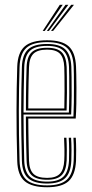

<svg xmlns="http://www.w3.org/2000/svg" viewBox="-20 -774 382 800"><path d="M176.5 6.2Q113 6.2 83.2 -18.8Q53.5 -43.8 51.8 -103.2Q50 -161.5 49.4 -213.4Q48.8 -265.2 48.8 -312.9Q48.8 -360.5 49.6 -405.8Q50.5 -451 51.8 -495.8Q53.8 -555 82.9 -580.6Q112 -606.2 176.2 -606.2Q238.2 -606.2 266.2 -581Q294.2 -555.8 296.8 -496.8Q297.2 -488.5 297.8 -464.6Q298.2 -440.8 298.5 -408.4Q298.8 -376 298.1 -342.1Q297.5 -308.2 295.5 -280H97.8Q98 -250.5 98.4 -222.4Q98.8 -194.2 99.4 -165.5Q100 -136.8 100.8 -105.2Q102 -66.8 119.2 -49.8Q136.5 -32.8 176.5 -32.8Q212.5 -32.8 229.1 -49.6Q245.8 -66.5 247.8 -105.8Q248.8 -124.8 248.5 -152.9Q248.2 -181 247 -200H256.8Q258.2 -176.5 258.4 -148.6Q258.5 -120.8 257.8 -105.2Q255.5 -62.2 236.5 -43.6Q217.5 -25 176.5 -25Q131.8 -25 112 -43.8Q92.2 -62.5 90.8 -105Q89.8 -140.5 89.1 -171.5Q88.5 -202.5 88.2 -231.4Q88 -260.2 87.8 -288.5H286Q287.2 -314.8 287.8 -347.1Q288.2 -379.5 288.1 -410.6Q288 -441.8 287.8 -465.1Q287.5 -488.5 287 -496.2Q284.8 -551.5 258.8 -575Q232.8 -598.5 176.2 -598.5Q116.5 -598.5 89.9 -574.4Q63.2 -550.2 61.5 -494.8Q60.2 -451.8 59.4 -406.6Q58.5 -361.5 58.5 -313.5Q58.5 -265.5 59.1 -213.5Q59.8 -161.5 61.5 -104.5Q63 -49.5 89.6 -25.5Q116.2 -1.5 176.5 -1.5Q232.5 -1.5 258.4 -25.2Q284.2 -49 287 -104.2Q287.5 -113.5 287.6 -130.6Q287.8 -147.8 287.4 -166.6Q287 -185.5 286 -200H295.8Q297.2 -178.2 297.4 -148.9Q297.5 -119.5 296.8 -103.8Q293.8 -44.8 265.8 -19.2Q237.8 6.2 176.5 6.2ZM176.5 -9.2Q123 -9.2 97.9 -30.9Q72.8 -52.5 71.2 -104.5Q69.8 -160 69 -211Q68.2 -262 68.2 -309.9Q68.2 -357.8 69.1 -403.6Q70 -449.5 71.2 -494.5Q72.8 -546 97.2 -568.4Q121.8 -590.8 176.2 -590.8Q228.2 -590.8 251.6 -568.6Q275 -546.5 277.2 -496Q277.8 -485.8 278.2 -452.4Q278.8 -419 278.5 -376.6Q278.2 -334.2 276.5 -296.8H78Q78 -253.5 78.8 -204.1Q79.5 -154.8 81 -104.8Q82.5 -57.5 105 -37.4Q127.5 -17.2 176.5 -17.2Q222.8 -17.2 243.9 -37.6Q265 -58 267.5 -105Q268.2 -119.2 268.1 -148.5Q268 -177.8 266.5 -200H276.2Q277.8 -177.8 277.9 -148.5Q278 -119.2 277.2 -104.5Q274.8 -53.5 251.2 -31.4Q227.8 -9.2 176.5 -9.2ZM78 -305.2H267Q268.5 -343.5 268.6 -383.2Q268.8 -423 268.4 -453.8Q268 -484.5 267.5 -495.5Q265.5 -541.8 244.6 -562.2Q223.8 -582.8 176.2 -582.8Q125.2 -582.8 103.9 -561.5Q82.5 -540.2 81 -494Q79.5 -446.8 78.9 -399.1Q78.2 -351.5 78 -305.2ZM88 -313.5Q88 -342 88.2 -371Q88.5 -400 89.1 -430.4Q89.8 -460.8 90.8 -493.8Q92.2 -537.5 112.1 -556.2Q132 -575 176.2 -575Q219.2 -575 237.6 -555.9Q256 -536.8 257.8 -495Q258.2 -483.2 258.6 -453.8Q259 -424.2 258.9 -386.9Q258.8 -349.5 257.5 -313.5ZM97.8 -322H248Q248.8 -358.2 248.9 -393.9Q249 -429.5 248.6 -456.8Q248.2 -484 247.8 -494.5Q246.2 -532.8 230 -550Q213.8 -567.2 176.2 -567.2Q136.5 -567.2 119.2 -549.9Q102 -532.5 100.8 -493.5Q99.8 -462 99.1 -433.2Q98.5 -404.5 98.2 -377.2Q98 -350 97.8 -322ZM157.8 -645 229.2 -754H241.2L166.5 -645ZM192.5 -645 276.5 -754H288.2L201.2 -645ZM175.2 -645 253 -754H264.8L183.8 -645Z"/></svg>

Font: Big Shoulders Inline Text Thin ExtraLight
Style: Regular
Weight: 250
Version: Version 2.002